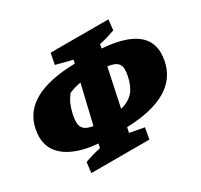

<svg xmlns="http://www.w3.org/2000/svg" viewBox="-144 -860 1108 1060"><g transform="rotate(-30 409.5 -330.0)"><path d="M154 14 162 -52Q188 -62 213 -69Q238 -76 264 -81L270 -108Q144 -118 74 -168.5Q4 -219 4 -304Q4 -315 5.5 -326.5Q7 -338 9 -350Q48 -549 377 -555L382 -577L278 -604L292 -674H660L653 -608Q628 -599 603 -591.5Q578 -584 552 -579L547 -553Q680 -544 749.5 -498Q819 -452 819 -368Q819 -357 817.5 -345Q816 -333 814 -320Q774 -117 452 -107L445 -74L537 -57L524 14ZM601 -387Q601 -417 583.5 -432Q566 -447 525 -452L474 -211Q528 -225 556 -257.5Q584 -290 596 -348Q598 -359 599.5 -369Q601 -379 601 -387ZM222 -274Q222 -243 238.5 -227Q255 -211 294 -205L352 -449Q306 -441 275 -426Q254 -397 244.5 -374Q235 -351 227 -316Q225 -304 223.5 -293.5Q222 -283 222 -274Z"/></g></svg>

Font: Piazzolla Black
Style: Italic
Weight: 900
Italic angle: -11.3°
Designer: Juan Pablo del Peral
Foundry: Huerta Tipografica
Version: Version 1.330